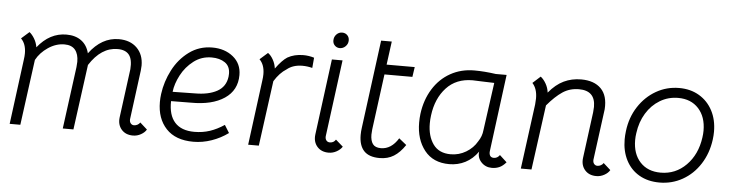

<svg xmlns="http://www.w3.org/2000/svg" viewBox="-43 -840 3986 1041"><g transform="rotate(5 1950.0 -320.0)"><path d="M774 -34Q765 -18 744.5 -6.5Q724 5 701 5Q661 5 638.5 -21Q616 -47 621 -87L656 -352Q660 -406 640.5 -430.5Q621 -455 578 -455Q489 -455 425 -355L377 0H319L364 -338Q366 -358 366 -367Q366 -409 347 -432Q328 -455 289 -455Q243 -455 200.5 -426.5Q158 -398 136 -357L88 0H30L76 -352Q79 -372 79 -388Q79 -439 51 -467L94 -505Q109 -493 121.5 -472Q134 -451 138 -426Q204 -509 295 -509Q344 -509 376 -485.5Q408 -462 419 -418Q487 -509 580 -509Q642 -509 678.5 -473Q715 -437 715 -377Q715 -369 713 -349L678 -82Q677 -68 684 -59.5Q691 -51 702 -51Q712 -51 721 -56Q730 -61 735 -69Z M831 -189Q831 -211 834 -233Q843 -301 875.5 -364Q908 -427 963 -467.5Q1018 -508 1089 -508Q1157 -508 1202.5 -471Q1248 -434 1248 -372Q1248 -289 1181 -244Q1114 -199 999 -200L891 -199Q889 -123 924.5 -83.5Q960 -44 1031 -44Q1076 -44 1115 -57Q1154 -70 1193 -96L1219 -54Q1178 -24 1129 -7Q1080 10 1030 10Q933 10 882 -44.5Q831 -99 831 -189ZM1190 -358Q1191 -363 1191 -374Q1191 -415 1162.5 -434.5Q1134 -454 1090 -454Q1035 -454 992.5 -421.5Q950 -389 925 -341.5Q900 -294 895 -250L1016 -252Q1090 -252 1136.5 -277.5Q1183 -303 1190 -358Z M1643 -501 1638 -445Q1611 -452 1584 -452Q1533 -452 1500 -425Q1463 -402 1434 -355L1386 0H1328L1374 -352Q1377 -372 1377 -388Q1377 -439 1349 -467L1392 -505Q1408 -494 1420.5 -471.5Q1433 -449 1436 -424Q1470 -471 1498 -489Q1535 -510 1584 -510Q1614 -510 1643 -501Z M1768 -51Q1789 -51 1800 -69L1840 -34Q1830 -18 1809.5 -6.5Q1789 5 1766 5Q1726 5 1703.5 -21Q1681 -47 1686 -87L1740 -500H1798L1743 -82Q1742 -68 1749 -59.5Q1756 -51 1768 -51ZM1739 -603Q1739 -623 1752 -636.5Q1765 -650 1783 -650Q1800 -650 1811 -639Q1822 -628 1822 -611Q1822 -592 1808.5 -578.5Q1795 -565 1777 -565Q1761 -565 1750 -576Q1739 -587 1739 -603Z M1931 -106Q1931 -125 1934 -146L1997 -625H2055L2038 -498H2191L2183 -444H2031L1991 -142Q1989 -122 1989 -113Q1989 -80 2002 -62Q2015 -44 2046 -44Q2103 -44 2141 -106L2182 -73Q2154 -31 2121 -10.5Q2088 10 2044 10Q1986 10 1958.5 -19.5Q1931 -49 1931 -106Z M2241 -201Q2241 -225 2244 -249Q2254 -325 2290.5 -384Q2327 -443 2385 -475.5Q2443 -508 2515 -508Q2569 -508 2632 -499H2691L2637 -84Q2636 -80 2636 -74Q2636 -45 2661 -45Q2680 -45 2693 -63L2732 -27Q2714 -6 2695.5 2Q2677 10 2655 10Q2620 10 2597 -14.5Q2574 -39 2579 -72Q2550 -31 2510 -10.5Q2470 10 2423 10Q2335 10 2288 -49.5Q2241 -109 2241 -201ZM2569 -127Q2589 -156 2592 -190L2628 -450L2564 -452L2510 -454Q2421 -454 2367.5 -396Q2314 -338 2302 -245Q2299 -223 2299 -201Q2299 -132 2330.5 -88Q2362 -44 2426 -44Q2471 -44 2509.5 -67Q2548 -90 2569 -127Z M3296 -34Q3287 -18 3266.5 -6.5Q3246 5 3223 5Q3183 5 3160.5 -21Q3138 -47 3143 -87L3176 -338Q3178 -358 3178 -368Q3178 -456 3089 -456Q3039 -456 3000 -430Q2961 -404 2918 -353L2870 0H2812L2859 -353Q2861 -377 2861 -386Q2861 -439 2834 -468L2876 -506Q2892 -494 2905 -471.5Q2918 -449 2921 -423Q2959 -469 3002 -489.5Q3045 -510 3096 -510Q3167 -510 3204.5 -472Q3242 -434 3237 -360L3200 -82Q3199 -68 3206 -59.5Q3213 -51 3224 -51Q3234 -51 3243 -56Q3252 -61 3257 -69Z M3359 -207Q3359 -228 3362 -252Q3371 -327 3409 -385.5Q3447 -444 3504.5 -477Q3562 -510 3630 -510Q3692 -510 3739 -482Q3786 -454 3812 -404.5Q3838 -355 3838 -290Q3838 -270 3835 -247Q3825 -172 3787.5 -113.5Q3750 -55 3692.5 -22.5Q3635 10 3567 10Q3504 10 3457 -17Q3410 -44 3384.5 -93.5Q3359 -143 3359 -207ZM3778 -253Q3781 -273 3781 -291Q3781 -366 3740 -411Q3699 -456 3629 -456Q3575 -456 3530 -429Q3485 -402 3456 -354.5Q3427 -307 3419 -246Q3416 -227 3416 -208Q3416 -133 3457 -88.5Q3498 -44 3569 -44Q3650 -44 3707.5 -102Q3765 -160 3778 -253Z"/></g></svg>

Font: Bellota
Style: Italic
Weight: 400
Italic angle: -7.5°
Designer: Kemie Guaida
Foundry: Kemie Guaida
Version: Version 4.001